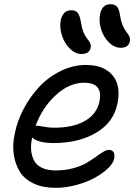

<svg xmlns="http://www.w3.org/2000/svg" viewBox="-20 -818 641 917"><path d="M556.2 -589.8Q526.4 -589.8 500.5 -615.2Q474.6 -640.6 462.9 -678.2Q451.2 -715.8 458 -750Q467.8 -797.9 506.8 -797.9Q528.3 -797.9 538.8 -786.1Q549.3 -774.4 554.2 -740.2Q558.1 -713.9 567.4 -693.6Q576.7 -673.3 584.5 -664.3Q592.3 -655.3 597.4 -644.3Q602.5 -633.3 600.1 -621.1Q594.7 -589.8 556.2 -589.8ZM369.1 -560.1Q339.4 -560.1 313.5 -585.7Q287.6 -611.3 275.6 -649.2Q263.7 -687 270 -721.2Q280.3 -769 320.8 -769Q341.3 -769 351.1 -757.1Q360.8 -745.1 367.2 -709Q370.1 -687 376.7 -669.4Q383.3 -651.9 390.1 -642.3Q397 -632.8 403.1 -624.5Q409.2 -616.2 412.1 -608.2Q415 -600.1 413.1 -590.8Q407.7 -560.1 369.1 -560.1ZM245.1 79.1Q185.1 79.1 141.1 58.6Q97.2 38.1 75.2 2.9Q53.2 -32.2 45.9 -79.6Q38.6 -127 50.8 -181.2Q62.5 -241.2 93.5 -299.3Q124.5 -357.4 168.2 -404.1Q211.9 -450.7 270.5 -479.2Q329.1 -507.8 390.1 -507.8Q475.1 -507.8 516.8 -459.2Q558.6 -410.6 541 -324.2Q523.4 -233.9 439.5 -184.3Q355.5 -134.8 236.8 -134.8Q161.6 -134.8 133.8 -161.1Q126 -127.9 128.9 -99.1Q131.8 -70.3 143.8 -49.1Q155.8 -27.8 181.9 -15.9Q208 -3.9 246.1 -3.9Q289.6 -3.9 327.4 -13.9Q365.2 -23.9 390.4 -38.3Q415.5 -52.7 435.5 -67.4Q455.6 -82 471.9 -92Q488.3 -102.1 500 -102.1Q516.1 -102.1 522.7 -90.8Q529.3 -79.6 524.9 -59.1Q520.5 -37.6 495.1 -13.4Q469.7 10.7 432.6 31.2Q395.5 51.8 345.2 65.4Q294.9 79.1 245.1 79.1ZM155.8 -217.8Q162.1 -217.8 188.5 -212.9Q214.8 -208 237.8 -208Q330.1 -208 386.5 -241Q442.9 -273.9 455.1 -334Q473.1 -422.9 381.8 -422.9Q310.5 -422.9 246.1 -363.3Q181.6 -303.7 149.9 -216.8Z"/></svg>

Font: Shantell Sans Irregular Bouncy
Style: Italic
Weight: 400
Italic angle: -11.31°
Designer: Stephen Nixon, Anya Danilova, Shantell Martin
Foundry: Arrow Type
Version: Version 1.006;[9816181b4]